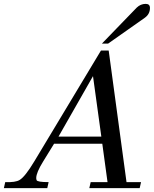

<svg xmlns="http://www.w3.org/2000/svg" viewBox="-46 -971 794 991"><path d="M607 -31H682L675 0H415L422 -31H509L482 -229H233L177 -138Q141 -80 141 -52Q141 -47 143 -41Q147 -31 205 -31L198 0H-26L-19 -31Q34 -29 55 -42Q83 -58 131 -138L475 -710H515ZM256 -266H477L434 -578ZM728 -930Q728 -898 701 -879L512 -746H480L660 -932Q680 -951 706 -951Q728 -951 728 -930Z"/></svg>

Font: GFS Didot
Style: Italic
Weight: 400
Italic angle: -12°
Designer: Takis Katsoulidis and George D. Matthiopoulos
Foundry: George Matthiopoulos and Takis Katsoulidis
Version: Version 1.0